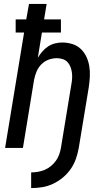

<svg xmlns="http://www.w3.org/2000/svg" viewBox="-20 -755 540 980"><path d="M139 205V125Q156 125 173.5 122Q191 119 208 112Q225 105 239.5 93Q254 81 265 66Q276 51 282 34Q288 17 291 0Q304 -81 317.5 -161.5Q331 -242 344 -323Q347 -338 348 -354Q349 -370 347 -385Q345 -400 339.5 -414Q334 -428 324 -438.5Q314 -449 299.5 -453.5Q285 -458 270 -458Q248 -458 227 -450Q206 -442 190.5 -426Q175 -410 166.5 -389.5Q158 -369 154 -348L97 0H6L103 -589H60V-656H114L128 -735H218L205 -656H291V-589H194L173 -460Q183 -477 196 -492Q209 -507 225.5 -518Q242 -529 261 -533.5Q280 -538 298 -538Q325 -538 350 -530Q375 -522 393 -504.5Q411 -487 421.5 -464Q432 -441 436 -415.5Q440 -390 438.5 -363Q437 -336 433 -309L382 0Q377 28 367.5 55.5Q358 83 341 107.5Q324 132 300.5 151.5Q277 171 250 183.5Q223 196 195 200.5Q167 205 139 205Z"/></svg>

Font: Iosevka Curly Medium Oblique
Style: Regular
Weight: 500
Italic angle: -9°
Monospace: yes
Designer: Belleve Invis
Foundry: Belleve Invis
Version: Version 11.1.0; ttfautohint (v1.8.3)